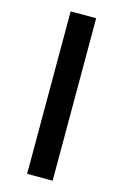

<svg xmlns="http://www.w3.org/2000/svg" viewBox="-115 -789 538 841"><g transform="rotate(15 154.5 -368.5)"><path d="M97.2 0V-736.8H212.9V0Z"/></g></svg>

Font: Source Han Sans CN Medium
Style: Regular
Weight: 500
Designer: Ryoko NISHIZUKA  (kana, bopomofo & ideographs); Paul D. Hunt (Latin, Greek & Cyrillic); Sandoll Communications , Soo-you
Foundry: Adobe
Version: Version 2.004;hotconv 1.0.118;makeotfexe 2.5.65603